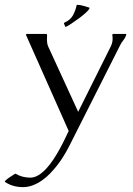

<svg xmlns="http://www.w3.org/2000/svg" viewBox="-93 -558 548 792"><path d="M370.1 -414.1 371.6 -417 373.5 -418H425.8L428.2 -416.5Q424.8 -403.3 416.3 -392.8Q407.7 -382.3 401.9 -370.1L191.4 46.9Q182.6 64 171.1 83Q159.7 102.1 145.5 120.6Q131.3 139.2 115.2 156Q99.1 172.9 80.8 185.8Q62.5 198.7 42.5 206.3Q22.5 213.9 1 213.9Q-18.6 213.9 -37.4 208.7Q-56.2 203.6 -72.3 192.4L-73.2 189.5Q-64 179.7 -52.7 172.9Q-41.5 166 -30.8 158.7H-28.8Q-1 174.8 31.7 174.8Q49.3 174.8 66.2 164.3Q83 153.8 98.4 137Q113.8 120.1 127.7 99.1Q141.6 78.1 153.3 56.6Q165 35.2 174.3 15.6Q183.6 -3.9 190.4 -17.6L14.6 -413.1V-416.5L17.1 -418H98.1L99.6 -417H100.6Q101.1 -416.5 101.1 -413.1Q101.1 -409.7 101.1 -405.8Q101.1 -401.9 100.8 -398.2Q100.6 -394.5 100.6 -393.6Q100.6 -386.7 101.8 -379.6Q103 -372.6 106 -365.7L229.5 -96.7L363.8 -366.2Q371.6 -381.3 371.6 -399.4Q371.6 -406.7 370.1 -414.1ZM172.4 -464.4Q196.8 -475.1 207.5 -494.1Q218.3 -513.2 223.6 -538.1Q237.3 -538.1 250.2 -534.2Q263.2 -530.3 275.9 -526.4L276.4 -524.4Q274.4 -517.6 261.5 -505.9Q248.5 -494.1 232.4 -482.2Q216.3 -470.2 200.9 -460.2Q185.5 -450.2 178.2 -446.8L176.3 -448.2L170.9 -460.4V-462.4Z"/></svg>

Font: CAT Linz
Style: Regular
Weight: 400
Designer: Peter Wiegel
Foundry: Peter Wiegel
Version: Version 1.08